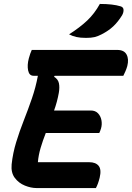

<svg xmlns="http://www.w3.org/2000/svg" viewBox="-20 -953 669 973"><path d="M165 0Q137 0 106 -12.5Q75 -25 55 -51.5Q35 -78 39 -120Q45 -177 62 -232.5Q79 -288 100.5 -342.5Q122 -397 141.5 -453.5Q161 -510 172 -569H150Q128 -569 122.5 -596Q117 -623 126 -657Q130 -672 133.5 -681.5Q137 -691 141 -700H574Q609 -700 621.5 -676.5Q634 -653 625 -618Q621 -604 615.5 -591.5Q610 -579 605 -569H257L254 -564Q274 -552 278.5 -531.5Q283 -511 278 -482Q274 -460 268 -437.5Q262 -415 254 -393H440Q463 -393 476.5 -379Q490 -365 494 -344Q498 -323 492 -302Q490 -294 487.5 -289Q485 -284 483 -279H212Q197 -241 186 -204Q175 -167 172 -131H432Q465 -131 480 -112.5Q495 -94 485 -52Q477 -20 466 0ZM486 -933Q552 -933 591 -921Q605 -917 606 -904Q607 -891 599 -876Q578 -842 554 -819.5Q530 -797 495 -779Q476 -769 459 -765Q442 -761 416 -761Q387 -761 367 -765.5Q347 -770 330 -779Q385 -814 422 -849Q459 -884 486 -933Z"/></svg>

Font: Recursive Mn Csl St
Style: Bold Italic
Weight: 700
Italic angle: -15°
Monospace: yes
Version: Version 1.079;hotconv 1.0.112;makeotfexe 2.5.65598; ttfautoh